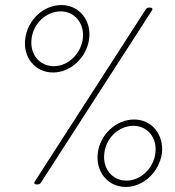

<svg xmlns="http://www.w3.org/2000/svg" viewBox="-20 -730 694 760"><path d="M190 -443C260 -443 324 -503 333 -577C342 -650 293 -710 223 -710C152 -710 89 -651 80 -577C70 -503 119 -443 190 -443ZM124 0H129C134 0 139 -2 142 -7L581 -688C586 -695 582 -700 575 -700H570C565 -700 560 -698 557 -693L118 -12C113 -5 117 0 124 0ZM193 -468C136 -468 97 -516 105 -577C112 -637 163 -685 220 -685C276 -685 315 -637 308 -577C300 -517 250 -468 193 -468ZM478 10C548 10 611 -50 621 -124C629 -197 581 -257 511 -257C440 -257 376 -198 367 -124C358 -50 407 10 478 10ZM481 -15C424 -15 385 -63 393 -124C400 -184 450 -232 508 -232C564 -232 603 -184 595 -124C588 -64 537 -15 481 -15Z"/></svg>

Font: Barlow Condensed Thin
Style: Italic
Weight: 250
Width: 3
Italic angle: -7°
Designer: Jeremy Tribby
Foundry: Tribby Type
Version: Version 1.422;hotconv 1.0.109;makeotfexe 2.5.65596